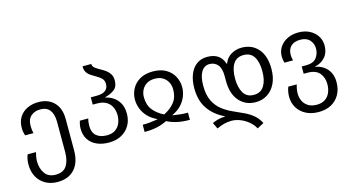

<svg xmlns="http://www.w3.org/2000/svg" viewBox="-102 -1190 3394 1860"><g transform="rotate(-15 1595.0 -260.0)"><path d="M281 250Q213 250 160.5 220.5Q108 191 79 138Q50 85 50 13Q50 -16 55.5 -41.5Q61 -67 68 -84H152Q147 -68 142.5 -42.5Q138 -17 138 5Q138 78 173.5 127.5Q209 177 281 177Q358 177 391.5 126Q425 75 425 -10V-314Q425 -390 394 -431.5Q363 -473 298 -473Q240 -473 203.5 -440Q167 -407 167 -343Q167 -321 169.5 -301.5Q172 -282 176 -268H92Q88 -280 83.5 -300.5Q79 -321 79 -343Q79 -410 108.5 -455Q138 -500 187.5 -523Q237 -546 298 -546Q396 -546 454.5 -486.5Q513 -427 513 -318V-6Q513 116 452 183Q391 250 281 250Z M860 10Q793 10 740.5 -13Q688 -36 658 -81Q628 -126 628 -193Q628 -215 632.5 -235.5Q637 -256 641 -268H725Q721 -255 718.5 -235.5Q716 -216 716 -193Q716 -129 754 -96Q792 -63 860 -63Q910 -63 943 -85Q976 -107 992 -144.5Q1008 -182 1008 -226Q1008 -268 991.5 -304.5Q975 -341 939.5 -363.5Q904 -386 847 -386H802V-459H858Q922 -459 950 -482.5Q978 -506 978 -545Q978 -584 955 -605Q932 -626 903 -642Q879 -656 855.5 -671Q832 -686 817 -709.5Q802 -733 802 -770H890Q890 -744 913.5 -727Q937 -710 968 -693Q993 -680 1016 -662.5Q1039 -645 1054 -620Q1069 -595 1069 -557Q1069 -496 1031.5 -467Q994 -438 938 -424V-420Q976 -413 1013 -389.5Q1050 -366 1074.5 -323.5Q1099 -281 1099 -216Q1099 -150 1069.5 -99Q1040 -48 986 -19Q932 10 860 10Z M1219 0V-72Q1259 -72 1293 -75.5Q1327 -79 1370 -86V-89Q1317 -113 1281 -150.5Q1245 -188 1227 -234Q1209 -280 1209 -326Q1209 -383 1235.5 -433.5Q1262 -484 1315 -515Q1368 -546 1446 -546Q1524 -546 1577 -515Q1630 -484 1656.5 -433.5Q1683 -383 1683 -326Q1683 -280 1665 -234Q1647 -188 1611 -150.5Q1575 -113 1522 -89V-86Q1566 -79 1599.5 -75.5Q1633 -72 1673 -72V0Q1604 0 1549.5 -11.5Q1495 -23 1446 -48Q1397 -23 1342.5 -11.5Q1288 0 1219 0ZM1446 -115Q1512 -147 1552.5 -197.5Q1593 -248 1593 -327Q1593 -367 1576 -400Q1559 -433 1526.5 -453Q1494 -473 1446 -473Q1398 -473 1365.5 -453Q1333 -433 1316 -400Q1299 -367 1299 -327Q1299 -248 1339.5 -197.5Q1380 -147 1446 -115Z M2286 250Q2264 208 2225.5 177Q2187 146 2143.5 129.5Q2100 113 2061 113Q2019 113 1985 122Q1951 131 1910 150L1880 88Q1903 77 1933 68Q1963 59 2009 57V54Q1906 5 1849.5 -77.5Q1793 -160 1793 -284Q1793 -359 1815.5 -418.5Q1838 -478 1882.5 -512Q1927 -546 1992 -546Q2056 -546 2098 -518Q2140 -490 2157 -433H2162Q2183 -490 2231.5 -518Q2280 -546 2336 -546Q2440 -546 2502 -474.5Q2564 -403 2564 -274Q2564 -188 2534 -126.5Q2504 -65 2452.5 -32.5Q2401 0 2337 0Q2234 0 2171 -72Q2108 -144 2108 -274V-323Q2108 -400 2077 -436.5Q2046 -473 1995 -473Q1943 -473 1913 -424.5Q1883 -376 1883 -286Q1883 -191 1913.5 -130.5Q1944 -70 1993.5 -32.5Q2043 5 2101 30Q2159 55 2207 78.5Q2255 102 2291.5 133.5Q2328 165 2353 214ZM2335 -73Q2406 -73 2439.5 -128Q2473 -183 2473 -274Q2473 -366 2440 -419Q2407 -472 2336 -472Q2266 -472 2232.5 -419Q2199 -366 2199 -274Q2199 -183 2232 -128Q2265 -73 2335 -73Z M2900 250Q2827 250 2772.5 221.5Q2718 193 2688.5 144Q2659 95 2659 33Q2659 4 2664.5 -21.5Q2670 -47 2677 -64H2761Q2756 -48 2751.5 -22.5Q2747 3 2747 25Q2747 64 2763 98.5Q2779 133 2813 155Q2847 177 2900 177Q2951 177 2984 154.5Q3017 132 3033 94Q3049 56 3049 10Q3049 -58 3011 -102Q2973 -146 2892 -146H2853V-219H2899Q2970 -219 3001 -258.5Q3032 -298 3032 -352Q3032 -401 3000 -437Q2968 -473 2906 -473Q2844 -473 2811.5 -441.5Q2779 -410 2779 -355Q2779 -342 2781 -328Q2783 -314 2787 -298H2701Q2696 -315 2693.5 -331Q2691 -347 2691 -362Q2691 -415 2718.5 -456.5Q2746 -498 2794.5 -522Q2843 -546 2906 -546Q2969 -546 3017.5 -521Q3066 -496 3093 -453.5Q3120 -411 3120 -358Q3120 -288 3081.5 -243.5Q3043 -199 2980 -185V-181Q3022 -175 3058.5 -151Q3095 -127 3117.5 -86Q3140 -45 3140 14Q3140 85 3110 138.5Q3080 192 3026.5 221Q2973 250 2900 250Z"/></g></svg>

Font: Go Noto Kurrent-Regular
Style: Regular
Weight: 400
Designer: Monotype Design Team
Foundry: Monotype Imaging Inc.
Version: Version 2.012; ttfautohint (v1.8.4.7-5d5b)